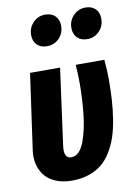

<svg xmlns="http://www.w3.org/2000/svg" viewBox="-90 -853 647 926"><g transform="rotate(-10 233.5 -389.5)"><path d="M180.2 -643.1Q149.9 -643.1 131.8 -661.1Q113.8 -679.2 113.8 -709Q113.8 -745.1 138.2 -770Q162.6 -794.9 196.8 -794.9Q228.5 -794.9 246.3 -776.9Q264.2 -758.8 264.2 -729Q264.2 -691.9 240 -667.5Q215.8 -643.1 180.2 -643.1ZM377.9 -643.1Q346.7 -643.1 328.9 -661.1Q311 -679.2 311 -709Q311 -745.1 335.4 -770Q359.9 -794.9 394 -794.9Q425.3 -794.9 443.1 -776.9Q460.9 -758.8 460.9 -729Q460.9 -692.4 436.8 -667.7Q412.6 -643.1 377.9 -643.1ZM440.9 -530.8Q445.8 -477.1 445.8 -438Q445.8 -381.8 442.9 -334.7Q439.9 -287.6 432.4 -240Q424.8 -192.4 412.4 -155.3Q399.9 -118.2 379.9 -85.2Q359.9 -52.2 333.3 -30.5Q306.6 -8.8 269.5 3.7Q232.4 16.1 187 16.1Q140.1 16.1 105 0.5Q69.8 -15.1 51.5 -40.8Q33.2 -66.4 26.6 -96.9Q20 -127.4 24.9 -160.2L77.1 -530.8H224.1L172.9 -153.8Q165.5 -95.2 203.1 -95.2Q223.6 -95.2 240 -111.8Q256.3 -128.4 267.1 -157.7Q277.8 -187 285.4 -221.4Q293 -255.9 296.9 -296.1Q300.8 -336.4 302.5 -370.6Q304.2 -404.8 304.2 -438Q304.2 -483.9 300.8 -530.8Z"/></g></svg>

Font: Fira Sans Compressed
Style: Bold Italic
Weight: 700
Width: 3
Italic angle: -8°
Designer: Carrois Corporate & Edenspiekermann AG
Foundry: Carrois Corporate GbR & Edenspiekermann AG
Version: Version 4.203;PS 004.203;hotconv 1.0.88;makeotf.lib2.5.64775